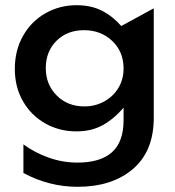

<svg xmlns="http://www.w3.org/2000/svg" viewBox="-20 -534 674 738"><path d="M156 -272Q156 -336 197 -377Q238 -418 303 -418Q368 -418 411.5 -376.5Q455 -335 455 -271Q455 -229 435 -196Q415 -163 380.5 -144Q346 -125 304 -125Q240 -125 198 -167Q156 -209 156 -272ZM278 91Q221 91 167.5 72Q114 53 70 21V131Q169 184 278 184Q411 184 491 115.5Q571 47 571 -81V-502L446 -434Q413 -472 371.5 -493Q330 -514 274 -514Q210 -514 155.5 -483.5Q101 -453 69 -397Q37 -341 37 -269Q37 -199 68.5 -144.5Q100 -90 154 -59.5Q208 -29 274 -29Q331 -29 374 -52.5Q417 -76 455 -120V-73Q455 12 410 51.5Q365 91 278 91Z"/></svg>

Font: Geom Medium
Style: Bold
Weight: 500
Version: Version 1.102